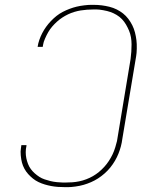

<svg xmlns="http://www.w3.org/2000/svg" viewBox="-20 -763 640 791"><path d="M248 8Q233 8 219 7Q205 6 191.5 3.5Q178 1 164.5 -3Q151 -7 138.5 -13Q126 -19 115.5 -27.5Q105 -36 96 -46Q87 -56 80.5 -68Q74 -80 70.5 -93Q67 -106 65.5 -123Q64 -140 66 -150L68 -165H89V-162Q86 -149 86 -136Q86 -123 88.5 -111Q91 -99 95.5 -87.5Q100 -76 107 -66.5Q114 -57 123 -49Q132 -41 142 -34.5Q152 -28 164 -24Q176 -20 188 -17Q200 -14 215 -12.5Q230 -11 239 -11H250Q264 -11 278 -12Q292 -13 306.5 -16Q321 -19 335.5 -24.5Q350 -30 363 -37.5Q376 -45 387.5 -54.5Q399 -64 409.5 -75.5Q420 -87 428.5 -100Q437 -113 443.5 -126.5Q450 -140 455 -156.5Q460 -173 462 -182L518 -520Q520 -535 521 -550Q522 -565 522 -580Q522 -595 519.5 -609.5Q517 -624 511.5 -637Q506 -650 499 -662Q492 -674 482.5 -684Q473 -694 460.5 -701.5Q448 -709 435 -713.5Q422 -718 405 -721Q388 -724 378 -724H365Q352 -724 338.5 -723Q325 -722 312.5 -720Q300 -718 286.5 -714Q273 -710 260.5 -704Q248 -698 236.5 -690.5Q225 -683 214.5 -673.5Q204 -664 195 -653.5Q186 -643 179 -631Q172 -619 165.5 -604Q159 -589 158 -581L156 -570H135Q137 -584 142 -598.5Q147 -613 154 -626.5Q161 -640 170 -652.5Q179 -665 190 -676.5Q201 -688 213 -697.5Q225 -707 238.5 -714Q252 -721 266.5 -726.5Q281 -732 295.5 -735.5Q310 -739 327 -741Q344 -743 354 -743H366Q383 -743 399 -741Q415 -739 431 -735Q447 -731 461 -724Q475 -717 487 -707.5Q499 -698 508.5 -685.5Q518 -673 525 -659Q532 -645 536 -629.5Q540 -614 542 -598Q544 -582 543.5 -562.5Q543 -543 541 -532L484 -191Q482 -175 478 -160Q474 -145 468 -130Q462 -115 453.5 -100.5Q445 -86 434.5 -73Q424 -60 411 -48.5Q398 -37 384 -28Q370 -19 355 -12.5Q340 -6 324.5 -1.5Q309 3 290.5 5.5Q272 8 261 8Z"/></svg>

Font: Iosevka Aile Thin Oblique
Style: Regular
Weight: 100
Italic angle: -9°
Designer: Belleve Invis
Foundry: Belleve Invis
Version: Version 31.1.0; ttfautohint (v1.8.4)